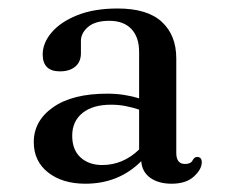

<svg xmlns="http://www.w3.org/2000/svg" viewBox="-20 -731 530 452"><path d="M80.5 -603Q80.5 -629.5 101.2 -654.2Q122 -679 161.5 -695Q201 -711 257 -711Q327 -711 361 -679.5Q395 -648 395 -593.5V-371Q395 -345 415.5 -345Q429 -345 433.2 -353.2Q437.5 -361.5 444 -361.5Q455 -361.5 455 -349Q455 -332.5 436.5 -315.5Q418 -298.5 384 -298.5Q353.5 -298.5 334 -312.2Q314.5 -326 312.5 -351.5Q259.5 -298.5 181 -298.5Q127 -298.5 93.2 -325Q59.5 -351.5 59.5 -396.5Q59.5 -446.5 105 -478.5Q150.5 -510.5 232.5 -510.5Q253.5 -510.5 272.5 -507.5Q291.5 -504.5 307.5 -499.5V-609Q307.5 -643.5 289.2 -662.8Q271 -682 237.5 -682Q204 -682 187.2 -667.5Q170.5 -653 170.5 -634.5V-605.5Q170.5 -585.5 157.2 -574.2Q144 -563 121 -563Q80.5 -563 80.5 -603ZM150 -411.5Q150 -378 169.8 -360.2Q189.5 -342.5 220.5 -342.5Q269.5 -342.5 307.5 -379V-473Q292.5 -478 276.2 -481.2Q260 -484.5 241 -484.5Q198.5 -484.5 174.2 -465Q150 -445.5 150 -411.5Z"/></svg>

Font: Fraunces 72pt Soft
Style: Regular
Weight: 400
Version: Version 1.000;[b76b70a41]